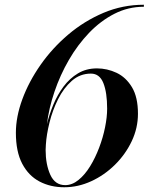

<svg xmlns="http://www.w3.org/2000/svg" viewBox="-20 -780 627 810"><path d="M562 -300Q562 -240 535.8 -184.5Q509.5 -129 465 -85Q420.5 -41 365 -15.5Q309.5 10 251 10Q193 10 146.8 -14.2Q100.5 -38.5 73.8 -89.2Q47 -140 47 -220Q47 -287 74.2 -361.2Q101.5 -435.5 151 -506.2Q200.5 -577 268 -634.2Q335.5 -691.5 416.5 -725.8Q497.5 -760 587 -760V-751.5Q521 -751.5 463 -722Q405 -692.5 356.2 -641.8Q307.5 -591 270.5 -527Q233.5 -463 209.8 -393Q186 -323 178 -256Q188 -297.5 205.2 -339Q222.5 -380.5 248.2 -415Q274 -449.5 309 -470.5Q344 -491.5 389 -491.5Q432 -491.5 471.8 -472.8Q511.5 -454 536.8 -412Q562 -370 562 -300ZM432 -321.5Q432 -390 416 -429.8Q400 -469.5 363.5 -469.5Q317.5 -469.5 283 -439Q248.5 -408.5 225 -361.5Q201.5 -314.5 188.8 -263Q176 -211.5 173.5 -169.5L172.5 -147.5Q172.5 -86.5 192.2 -42.8Q212 1 255 1Q284.5 1 311.2 -20.8Q338 -42.5 360 -78.2Q382 -114 398.2 -156.8Q414.5 -199.5 423.2 -242.8Q432 -286 432 -321.5Z"/></svg>

Font: Bodoni* 24pt Medium
Style: Italic
Weight: 500
Italic angle: -13°
Version: Version 2.3